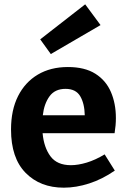

<svg xmlns="http://www.w3.org/2000/svg" viewBox="-20 -856 590 888"><path d="M275 12Q166 12 98.5 -56.5Q31 -125 31 -257Q31 -347 63.5 -411.5Q96 -476 155 -511Q214 -546 294 -546Q372 -546 421 -515Q470 -484 493 -430.5Q516 -377 516 -310Q516 -277 510 -240H177Q183 -174 213.5 -133Q244 -92 308 -92Q341 -92 381 -104Q421 -116 464 -142L511 -67Q453 -27 392.5 -7.5Q332 12 275 12ZM283 -445Q234 -445 209 -410.5Q184 -376 178 -323H372Q371 -377 351 -411Q331 -445 283 -445ZM215 -606 166 -674 374 -836 445 -740Z"/></svg>

Font: Bitter
Style: Bold
Weight: 700
Designer: Sol Matas, and Bitter project Authors
Foundry: Sol Matas
Version: Version 2.001